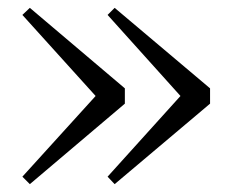

<svg xmlns="http://www.w3.org/2000/svg" viewBox="-20 -519 580 489"><path d="M272 -499 515 -294V-255L272 -50L254 -69L459 -296V-253L254 -481ZM56 -499 298 -294V-255L56 -50L37 -69L243 -296V-253L37 -481Z"/></svg>

Font: Noto Serif TC ExtraLight
Style: Regular
Weight: 400
Version: Version 2.002-H1;hotconv 1.1.0;makeotfexe 2.6.0